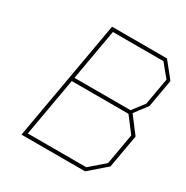

<svg xmlns="http://www.w3.org/2000/svg" viewBox="-168 -878 990 1020"><g transform="rotate(30 327.0 -368.5)"><path d="M100 0 230 -737H567L643 -642L613 -472L554 -394L630 -294L594 -90L490 0ZM193 -402H537L592 -474L621 -638L558 -715H248ZM126 -22H485L574 -99L607 -288L537 -380H189Z"/></g></svg>

Font: Tomorrow Thin
Style: Italic
Weight: 250
Italic angle: -10°
Designer: Tony de Marco, Monica Rizzolli
Foundry: Just in Type
Version: Version 2.002